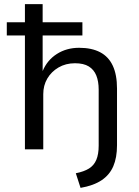

<svg xmlns="http://www.w3.org/2000/svg" viewBox="-20 -725 677 932"><path d="M371 187 348 116Q388 108 412 93Q436 78 447.5 51Q459 24 459 -18V-290Q459 -330 447.5 -358.5Q436 -387 411 -402.5Q386 -418 344 -418Q299 -418 264 -397.5Q229 -377 209.5 -343.5Q190 -310 190 -268V0H101V-553H13V-617H101V-705H187V-617H380V-553H187V-380Q209 -433 256 -463Q303 -493 364 -493Q425 -493 466 -471.5Q507 -450 527.5 -406Q548 -362 548 -295V-20Q548 40 530 82Q512 124 473 150Q434 176 371 187Z"/></svg>

Font: Nunito Sans 8pt
Style: Regular
Weight: 400
Version: Version 3.101;gftools[0.9.27]